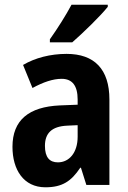

<svg xmlns="http://www.w3.org/2000/svg" viewBox="-20 -786 546 816"><path d="M438 -757V-766H284C260 -721 226 -667 192 -619V-606H287C334 -647 408 -719 438 -757ZM263 -557C194 -557 129 -540 78 -510L118 -412C164 -437 205 -451 242 -451C287 -451 310 -422 310 -363V-341L234 -338C103 -332 33 -276 33 -162C33 -65 80 10 173 10C245 10 283 -16 321 -73H324L347 0H445V-363C445 -492 381 -557 263 -557ZM266 -252 310 -254V-205C310 -137 274 -96 226 -96C191 -96 171 -117 171 -166C171 -219 199 -249 266 -252Z"/></svg>

Font: Noto Sans Devanagari Condensed
Style: Bold
Weight: 700
Width: 3
Designer: Jelle Bosma - Monotype Design Team
Foundry: Monotype Imaging Inc.
Version: Version 2.004